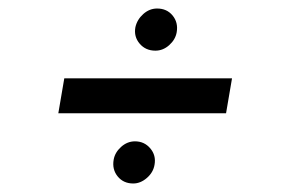

<svg xmlns="http://www.w3.org/2000/svg" viewBox="-20 -523 666 451"><path d="M345 -404Q322 -404 308 -420.5Q294 -437 298 -459Q302 -477 316.5 -490Q331 -503 349 -503Q372 -503 385.5 -486.5Q399 -470 395 -447Q392 -430 377.5 -417Q363 -404 345 -404ZM117 -257 131 -339H525L511 -257ZM293 -92Q270 -92 256.5 -108.5Q243 -125 247 -148Q250 -165 264.5 -178Q279 -191 297 -191Q319 -191 333 -174.5Q347 -158 343 -136Q340 -118 325 -105Q310 -92 293 -92Z"/></svg>

Font: Figtree Medium
Style: Italic
Weight: 500
Italic angle: -9.5°
Foundry: Erik Kennedy
Version: Version 2.001; ttfautohint (v1.8.4.7-5d5b);gftools[0.9.27]